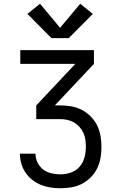

<svg xmlns="http://www.w3.org/2000/svg" viewBox="-20 -1002 640 1022"><path d="M302 0Q275 0 248.5 -4Q222 -8 197.5 -18Q173 -28 152 -44.5Q131 -61 116 -83Q101 -105 93.5 -131Q86 -157 86 -184H169Q169 -159 180 -136.5Q191 -114 210 -99.5Q229 -85 253.5 -79.5Q278 -74 302 -74Q330 -74 357.5 -83.5Q385 -93 403.5 -114.5Q422 -136 429.5 -163.5Q437 -191 437 -220Q437 -239 434.5 -258Q432 -277 424 -294.5Q416 -312 403 -326.5Q390 -341 373.5 -350.5Q357 -360 338 -364Q319 -368 300 -368H173V-441L381 -662H88V-735H480V-662L272 -441H300Q330 -441 359 -436Q388 -431 414.5 -417.5Q441 -404 462.5 -382.5Q484 -361 497 -334.5Q510 -308 515 -278.5Q520 -249 520 -219Q520 -190 515 -161Q510 -132 497 -105.5Q484 -79 463 -58Q442 -37 416 -23.5Q390 -10 360.5 -5Q331 0 302 0ZM346 -799H254L126 -928L193 -982L300 -854L407 -982L474 -928Z"/></svg>

Font: Iosevka Mono
Style: Regular
Weight: 400
Designer: Belleve Invis
Foundry: Belleve Invis
Version: Version 11.1.1